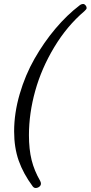

<svg xmlns="http://www.w3.org/2000/svg" viewBox="-20 -769 454 962"><path d="M158.2 172.9Q150.4 172.9 144 165Q96.7 101.1 73.7 35.9Q50.8 -29.3 50.8 -110.8Q50.8 -202.1 78.6 -297.6Q106.4 -393.1 153.1 -474.9Q199.7 -556.6 257.8 -625.5Q315.9 -694.3 378.9 -742.2Q387.2 -749 397 -749Q403.3 -749 408.7 -742.4Q414.1 -735.8 414.1 -729Q414.1 -722.7 402.8 -712.9Q315.9 -639.2 252 -533Q188 -426.8 156.5 -313.7Q125 -200.7 125 -91.8Q125 -21 138.4 33Q151.9 86.9 181.2 137.2Q185.1 145 185.1 150.9Q185.1 160.2 177 166.5Q168.9 172.9 158.2 172.9Z"/></svg>

Font: Junicode SmCond Medium
Style: Italic
Weight: 500
Width: 4
Italic angle: -11°
Designer: Peter S. Baker
Version: Version 2.206